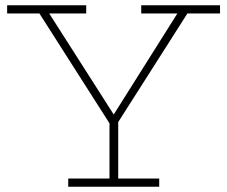

<svg xmlns="http://www.w3.org/2000/svg" viewBox="-20 -706 858 726"><path d="M397 -235 117 -674H154L410 -273L662 -673H700L421 -235ZM238 0V-31H582V0ZM394 0V-270H427V0ZM7 -655V-686H306V-655ZM514 -655V-686H812V-655Z"/></svg>

Font: BioRhyme ExtraBold ExtraLight
Style: Regular
Weight: 250
Version: Version 1.600;gftools[0.9.33]